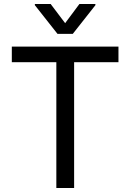

<svg xmlns="http://www.w3.org/2000/svg" viewBox="-20 -940 651 960"><path d="M39.1 -707H572.3V-628.9H350.6V0H261.7V-628.9H39.1ZM305.7 -824.2 377 -919.9H457V-914.1L343.8 -770.5H267.6L154.3 -914.1V-919.9H233.4Z"/></svg>

Font: Pretendard GOV Variable
Style: Regular
Weight: 400
Designer: Base glyphs from Inter by Rasmus Andersson; Hangul glyphs from Noto Sans CJK(Source Han Sans) by Jang Soo-young and Kang
Foundry: Kil Hyung-jin
Version: Version 1.307;Glyphs 3.2 (3192)